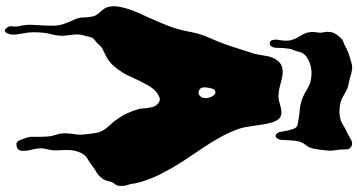

<svg xmlns="http://www.w3.org/2000/svg" viewBox="-354 -680 1446 777"><g transform="rotate(90 368.5 -291.0)"><path d="M108 -336Q116 -380 133.5 -418Q151 -456 165 -498L181 -548L197 -598Q200 -610 202 -622.5Q204 -635 206 -647Q208 -659 212.5 -670.5Q217 -682 225 -692Q238 -708 254.5 -711Q271 -714 288 -711Q305 -708 323.5 -702.5Q342 -697 360 -696Q378 -694 395 -699.5Q412 -705 426.5 -707Q441 -709 453 -703Q465 -697 474 -672Q480 -653 483 -634Q486 -615 488.5 -596.5Q491 -578 494.5 -559Q498 -540 506 -521Q520 -486 538.5 -453.5Q557 -421 578 -389.5Q599 -358 620 -327Q641 -296 660 -263Q672 -242 683 -220.5Q694 -199 703 -176Q708 -162 712.5 -149Q717 -136 720 -122Q722 -115 722.5 -108.5Q723 -102 725 -95Q726 -90 728 -84.5Q730 -79 731 -74Q733 -60 731 -46Q729 -39 726 -35.5Q723 -32 719 -26Q714 -17 712.5 -7Q711 3 705 13Q700 21 693 28Q686 35 678 40Q664 48 652 57.5Q640 67 626 75Q612 83 605 92.5Q598 102 593 117Q588 131 587 146.5Q586 162 587 177.5Q588 193 588 208.5Q588 224 584 239Q579 258 580 273.5Q581 289 586 306Q589 317 590 334Q591 351 583 359Q578 363 569.5 364.5Q561 366 556 363Q550 360 546 349.5Q542 339 540 333Q533 316 533 300V266Q533 250 531.5 235Q530 220 525 205Q519 188 519 169.5Q519 151 522 133Q526 114 524 96Q522 78 520 59Q518 48 516.5 38.5Q515 29 510 20Q505 9 496.5 -1Q488 -11 480 -20Q471 -29 461 -44Q447 -63 438 -83Q429 -103 422 -126Q419 -135 418.5 -145Q418 -155 416.5 -165.5Q415 -176 413 -185Q411 -194 405 -201Q390 -220 373 -213.5Q356 -207 342 -192Q331 -179 322 -162.5Q313 -146 304.5 -128.5Q296 -111 288.5 -94Q281 -77 272 -63Q261 -46 248 -30.5Q235 -15 218 -4Q210 1 201.5 5Q193 9 185 13Q172 18 162.5 29Q153 40 142 48Q131 56 128.5 69.5Q126 83 122 96Q119 107 119 118.5Q119 130 120.5 142Q122 154 123.5 165.5Q125 177 124 188Q123 206 118.5 222Q114 238 112 255Q110 275 110 295Q110 315 114 334Q116 347 118.5 362.5Q121 378 118 392Q117 395 114 402Q111 409 107 411Q101 414 95 407.5Q89 401 87 396Q85 391 86 383.5Q87 376 87 370Q87 364 86 357.5Q85 351 83 344Q79 322 80 300.5Q81 279 82.5 257.5Q84 236 83.5 214.5Q83 193 76 172Q72 161 67.5 150.5Q63 140 58 129Q50 111 50 91.5Q50 72 45 52Q42 43 36.5 36Q31 29 25 22.5Q19 16 14 8.5Q9 1 7 -9Q3 -28 6.5 -49Q10 -70 17 -91Q24 -112 33 -131.5Q42 -151 50 -169Q69 -211 84.5 -250.5Q100 -290 108 -336ZM333 -394Q333 -379 346.5 -373.5Q360 -368 370 -380Q375 -386 376 -393.5Q377 -401 376 -409Q375 -414 372.5 -420.5Q370 -427 366 -432.5Q362 -438 356.5 -440Q351 -442 344 -437Q341 -435 339 -429.5Q337 -424 335.5 -417Q334 -410 333.5 -403.5Q333 -397 333 -394ZM111 -854Q113 -868 110 -879.5Q107 -891 109 -905Q110 -917 119.5 -931Q129 -945 139 -953Q144 -957 150 -958.5Q156 -960 161 -963Q174 -970 184 -974.5Q194 -979 208 -983Q221 -987 234.5 -991Q248 -995 262 -993Q276 -991 289 -986.5Q302 -982 316 -980Q333 -977 344.5 -971Q356 -965 370 -957Q387 -947 407 -944Q427 -941 446 -943Q469 -946 485.5 -957Q502 -968 522 -976Q528 -979 534 -983Q540 -987 546.5 -990Q553 -993 559.5 -993.5Q566 -994 573 -990Q584 -983 584 -968.5Q584 -954 585 -943Q586 -931 588 -920.5Q590 -910 589 -898L586 -868Q584 -851 580.5 -835.5Q577 -820 568 -808Q558 -795 554.5 -786.5Q551 -778 549 -761Q548 -750 547 -737.5Q546 -725 546 -712Q546 -707 544.5 -701Q543 -695 539.5 -690Q536 -685 531 -684Q526 -683 520 -689Q515 -694 513 -704Q511 -714 510 -721Q507 -740 501 -756Q497 -767 490 -770.5Q483 -774 473 -775Q462 -777 452 -778.5Q442 -780 432 -781Q402 -782 371 -795Q357 -801 343 -810Q329 -819 314 -824Q300 -828 282 -829Q264 -830 246 -825.5Q228 -821 213 -811.5Q198 -802 191 -786Q189 -781 188 -775Q187 -769 185 -764Q183 -758 180.5 -752.5Q178 -747 177 -742Q175 -728 174 -715.5Q173 -703 173 -690Q173 -685 172 -679Q171 -673 168 -668Q165 -663 160 -661Q155 -659 148 -662Q143 -665 141.5 -671Q140 -677 140 -684.5Q140 -692 141.5 -699Q143 -706 143 -710Q145 -724 144 -735Q143 -746 138 -758Q134 -769 127.5 -779Q121 -789 116 -800Q105 -825 111 -854Z"/></g></svg>

Font: Double Feature
Style: Regular
Weight: 400
Designer: David Shetterly
Foundry: David Shetterly
Version: Version 2.100 1997 initial release